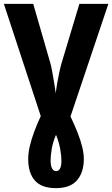

<svg xmlns="http://www.w3.org/2000/svg" viewBox="-20 -734 581 994"><path d="M269 240Q195 240 160.5 200.5Q126 161 126 90Q126 57 134.5 21.5Q143 -14 157.5 -53Q172 -92 191 -133L0 -714H152L239 -413Q245 -393 250.5 -362.5Q256 -332 261 -302Q266 -272 268 -251Q271 -275 276 -303Q281 -331 287 -359.5Q293 -388 299 -408L391 -714H541L345 -131Q365 -89 381 -49Q397 -9 405.5 26Q414 61 414 89Q414 158 379 199Q344 240 269 240ZM270 152Q283 152 290.5 139Q298 126 298 98Q298 72 291.5 36.5Q285 1 270 -36Q254 1 248 36Q242 71 242 96Q242 125 250 138.5Q258 152 270 152Z"/></svg>

Font: Noto Sans Display Condensed
Style: Bold
Weight: 700
Width: 3
Designer: Monotype Design Team
Foundry: Monotype Imaging Inc.
Version: Version 2.003